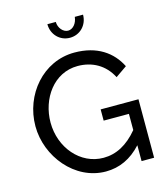

<svg xmlns="http://www.w3.org/2000/svg" viewBox="-132 -1017 977 1123"><g transform="rotate(-15 357.0 -455.5)"><path d="M369 -805C430 -805 477 -853 477 -916H427C423 -877 398 -848 369 -848C339 -848 312 -880 312 -916H261C261 -853 308 -805 369 -805ZM433 -354V-286H586V-188C523 -112 454 -76 377 -76C237 -76 130 -203 130 -355C130 -499 223 -634 368 -634C455 -634 530 -594 572 -512L641 -560C595 -652 507 -715 370 -715C180 -715 39 -548 39 -357C39 -174 182 5 370 5C452 5 524 -28 586 -96V0H662V-354Z"/></g></svg>

Font: FIGSv2-sans-serif Medium
Style: Regular
Weight: 500
Designer: Matt McInerney, Pablo Impallari, Rodrigo Fuenzalida,Mirko Velimirovic
Foundry: Matt McInerney, Pablo Impallari, Rodrigo Fuenzalida
Version: Version 4.021;hotconv 1.0.109;makeotfexe 2.5.65596